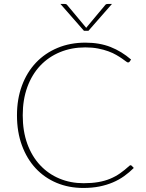

<svg xmlns="http://www.w3.org/2000/svg" viewBox="-20 -922 720 950"><path d="M64 0ZM626 -104.5Q628 -104.5 631.5 -102L642 -91Q620 -69 594.5 -50.8Q569 -32.5 538.5 -19.5Q508 -6.5 471.8 0.8Q435.5 8 392 8Q320.5 8 260.2 -17.2Q200 -42.5 156.5 -89.2Q113 -136 88.5 -202.5Q64 -269 64 -351.5Q64 -432 88.5 -498.2Q113 -564.5 157.8 -611.8Q202.5 -659 264.8 -685Q327 -711 402 -711Q472.5 -711 527 -689.5Q581.5 -668 628.5 -627.5L621 -616.5Q619 -613 613 -613Q610 -613 602.8 -618.5Q595.5 -624 583.8 -632.2Q572 -640.5 555.2 -650.2Q538.5 -660 516 -668.2Q493.5 -676.5 465 -682Q436.5 -687.5 402 -687.5Q334 -687.5 277 -664Q220 -640.5 179 -597Q138 -553.5 115.2 -491.2Q92.5 -429 92.5 -351.5Q92.5 -272.5 115.2 -210.2Q138 -148 178.5 -104.8Q219 -61.5 274 -38.5Q329 -15.5 393.5 -15.5Q434 -15.5 466 -21Q498 -26.5 524.8 -37.5Q551.5 -48.5 574.2 -64.5Q597 -80.5 619.5 -101Q623 -104.5 626 -104.5ZM279 -902.5H299Q302 -902.5 305.8 -901.8Q309.5 -901 312.5 -897L404 -787.5L406.5 -784L409 -787.5L500.5 -897Q503.5 -901 507.2 -901.8Q511 -902.5 514 -902.5H534L417.5 -769.5H395.5Z"/></svg>

Font: Lato Thin
Style: Regular
Weight: 200
Designer: Lukasz Dziedzic
Foundry: tyPoland Lukasz Dziedzic
Version: Version 2.007; 2014-02-27